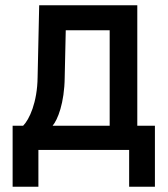

<svg xmlns="http://www.w3.org/2000/svg" viewBox="-20 -570 640 730"><path d="M126 140V0H471V140H569V-92H502V-550H129L123 -277C122 -180 91 -115 68 -92H28V140ZM180 -92C199 -114 225 -178 226 -276L230 -455H397V-92Z"/></svg>

Font: Tekne LDO SemiBold
Style: Regular
Weight: 600
Monospace: yes
Designer: Alessio Laiso, Mario Rullo, Paolo Rosset
Foundry: Alessio Laiso
Version: Version 1.000;hotconv 1.0.109;makeotfexe 2.5.65596